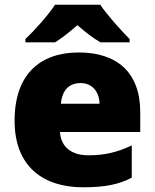

<svg xmlns="http://www.w3.org/2000/svg" viewBox="-20 -786 658 816"><path d="M406 -766H214C184 -720 126 -656 88 -620V-606H214C249 -628 274 -649 309 -679C344 -649 372 -626 407 -606H531V-620C497 -654 437 -720 406 -766ZM315 -563C152 -563 42 -472 42 -273C42 -76 166 10 333 10C429 10 487 -3 540 -31V-168C479 -139 425 -126 356 -126C278 -126 238 -167 235 -225H576V-310C576 -479 476 -563 315 -563ZM322 -433C374 -433 402 -394 403 -345H239C244 -406 277 -433 322 -433Z"/></svg>

Font: Noto Sans Arabic UI Bk
Style: Regular
Weight: 900
Designer: Monotype Design Team, Nadine Chahine and Nizar Qandah
Foundry: Monotype Imaging Inc.
Version: Version 2.010